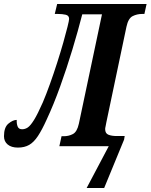

<svg xmlns="http://www.w3.org/2000/svg" viewBox="-57 -734 756 964"><path d="M378 210 489 0H241L252 -50H263Q288 -50 309 -61Q330 -72 339 -113L455 -662H356Q335 -580 306.5 -485.5Q278 -391 245 -299.5Q212 -208 177 -133Q154 -82 133.5 -51Q113 -20 89.5 -6.5Q66 7 33 7Q0 7 -18.5 -8.5Q-37 -24 -37 -50Q-37 -95 -14.5 -113.5Q8 -132 27 -132Q26 -113 31.5 -99Q37 -85 54 -85Q69 -85 82.5 -94Q96 -103 114 -132Q132 -161 158 -220Q175 -260 193.5 -311.5Q212 -363 229.5 -417.5Q247 -472 260.5 -519.5Q274 -567 282 -599.5Q290 -632 290 -639Q290 -656 273 -660Q256 -664 233 -664H218L230 -714H679L668 -664H657Q631 -664 609 -653Q587 -642 578 -600L477 -120Q475 -107 473 -99Q471 -91 471 -86Q471 -64 487.5 -57.5Q504 -51 529 -51H569L566 -33L466 210Z"/></svg>

Font: Noto Serif ExtraCondensed
Style: Bold Italic
Weight: 700
Width: 2
Italic angle: -12°
Designer: Monotype Design Team
Foundry: Monotype Imaging Inc.
Version: Version 2.013; ttfautohint (v1.8.4.7-5d5b)